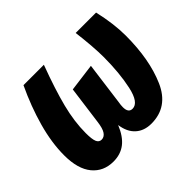

<svg xmlns="http://www.w3.org/2000/svg" viewBox="-129 -703 892 892"><g transform="rotate(-45 317.0 -257.5)"><path d="M17 -167Q17 -249 43 -342.5Q69 -436 114 -531H248Q204 -413 182.5 -328.5Q161 -244 161 -169Q161 -129 168 -112Q175 -95 192 -95Q209 -95 220.5 -111.5Q232 -128 237 -168L262 -355L399 -373L371 -162Q368 -146 368 -132Q368 -95 395 -95Q435 -95 452.5 -175.5Q470 -256 470 -360Q470 -425 457 -531H591Q613 -435 613 -358Q613 -201 565.5 -92.5Q518 16 408 16Q361 16 331 -11Q301 -38 294 -89Q272 -35 239 -9.5Q206 16 159 16Q94 16 55.5 -30.5Q17 -77 17 -167Z"/></g></svg>

Font: Fira Sans Extra Condensed
Style: Bold Italic
Weight: 700
Width: 3
Italic angle: -8°
Designer: Carrois Corporate & Edenspiekermann AG
Foundry: Carrois Corporate GbR & Edenspiekermann AG
Version: Version 4.203